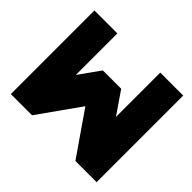

<svg xmlns="http://www.w3.org/2000/svg" viewBox="-172 -960 1171 1171"><g transform="rotate(-45 413.0 -375.0)"><path d="M44 0V-183L381 -416V-335L54 -567V-750H775V-552H152L239 -679L553 -455V-297L288 -115L171 -198H791V0Z"/></g></svg>

Font: Unbounded Black
Style: Regular
Weight: 900
Designer: Luke Prowse, Jean-Baptiste Morizot, Fátima Lázaro, Florian Runge
Foundry: NaN
Version: Version 1.701;gftools[0.9.28.dev5+ged2979d]